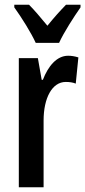

<svg xmlns="http://www.w3.org/2000/svg" viewBox="-20 -786 358 806"><path d="M318 -766H257C229 -737 210 -716 179 -678C151 -712 124 -744 102 -766H40V-755C71 -712 111 -648 130 -606H228C248 -650 290 -715 318 -755ZM266 -552C218 -552 182 -508 160 -451H155L139 -542H59V0H163V-280C163 -375 199 -442 256 -442C272 -442 286 -440 298 -435L309 -545C293 -550 279 -552 266 -552Z"/></svg>

Font: Noto Sans Display Condensed Medium
Style: Regular
Weight: 500
Width: 3
Designer: Monotype Design Team
Foundry: Monotype Imaging Inc.
Version: Version 1.900